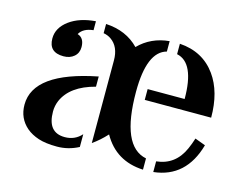

<svg xmlns="http://www.w3.org/2000/svg" viewBox="-77 -609 936 739"><g transform="rotate(15 391.5 -239.5)"><path d="M543.9 13.2Q434.6 8.3 382.8 -84Q356.4 -55.2 327.1 -34.7V-363.8Q327.1 -418.5 292 -442.9Q279.8 -451.7 261.7 -455.1V-491.7Q343.3 -487.3 393.6 -435.1Q441.9 -484.4 515.1 -491.2V-449.7Q440.4 -429.7 440.4 -270Q440.4 -52.2 543.9 -31.7ZM220.2 -29.8Q260.3 -29.8 286.6 -59.1V-8.3Q245.6 13.2 200.7 13.2Q155.8 13.2 126.7 3.7Q97.7 -5.9 78.1 -22.5Q38.6 -56.6 38.6 -110.8Q38.6 -240.2 286.6 -289.1V-248.5Q189 -223.1 160.2 -157.2Q151.4 -136.2 151.4 -113.8Q151.4 -29.8 220.2 -29.8ZM628.4 -291Q628.4 -435.1 555.7 -450.2V-491.7Q648.9 -485.4 699.7 -414.6Q745.6 -350.6 745.6 -248H481V-291ZM134.8 -329.1Q76.2 -329.1 76.2 -384.8Q76.2 -427.2 117.2 -457.5Q157.2 -486.8 221.2 -491.7V-456.1Q180.2 -451.7 166 -425.8Q193.4 -417.5 193.4 -380.9Q193.4 -357.4 177 -343.3Q160.6 -329.1 134.8 -329.1ZM584.5 -30.8Q659.7 -38.6 691.9 -111.8Q701.2 -132.8 708 -154.8L750 -139.2Q711.4 -2 584.5 11.7Z"/></g></svg>

Font: Stardos Stencil
Style: Regular
Weight: 400
Version: Version 1.000